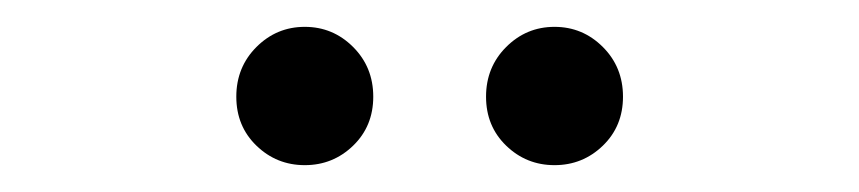

<svg xmlns="http://www.w3.org/2000/svg" viewBox="-20 -747 640 143"><path d="M243 -638.5Q228 -624 207 -624Q186 -624 171 -638.5Q156 -653 156 -675Q156 -697 171 -712Q186 -727 207 -727Q228 -727 243 -712Q258 -697 258 -675Q258 -653 243 -638.5ZM429 -638.5Q414 -624 393 -624Q372 -624 357 -638.5Q342 -653 342 -675Q342 -697 357 -712Q372 -727 393 -727Q414 -727 429 -712Q444 -697 444 -675Q444 -653 429 -638.5Z"/></svg>

Font: false
Style: Regular
Weight: 500
Designer: Julieta Ulanovsky
Foundry: Julieta Ulanovsky
Version: Version 7.222;hotconv 1.0.109;makeotfexe 2.5.65596